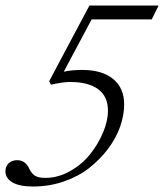

<svg xmlns="http://www.w3.org/2000/svg" viewBox="-24 -663 594 694"><path d="M95.7 11.2Q46.4 11.2 21 -3.7Q-4.4 -18.6 -4.4 -43.9Q-4.4 -62 7.6 -73Q19.5 -84 37.6 -84Q67.9 -84 81.5 -53.7Q89.8 -36.1 102.1 -28.1Q114.3 -20 140.1 -20Q185.5 -20 228.8 -44.2Q272 -68.4 301.3 -105Q330.6 -141.6 348.4 -183.8Q366.2 -226.1 366.2 -262.7Q366.2 -314.5 330.8 -340.6Q295.4 -366.7 229 -366.7Q203.1 -366.7 160.2 -356.9L153.8 -369.6L299.3 -643.1H549.3L524.4 -592.8H307.1L206.5 -403.8Q233.9 -410.2 273.4 -410.2Q345.2 -410.2 385 -377.4Q424.8 -344.7 424.8 -286.1Q424.8 -246.1 409.9 -204.3Q395 -162.6 366 -124.3Q336.9 -85.9 297.9 -55.4Q258.8 -24.9 206.1 -6.8Q153.3 11.2 95.7 11.2Z"/></svg>

Font: Elstob Light
Style: Italic
Weight: 300
Italic angle: -20°
Designer: Peter S. Baker
Version: Version 1.015